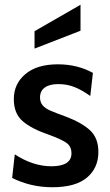

<svg xmlns="http://www.w3.org/2000/svg" viewBox="-20 -776 460 806"><path d="M31 -29 42 -128Q119 -78 196 -78Q237 -78 258.5 -91.5Q280 -105 280 -132Q280 -162 258 -177Q236 -192 186 -210Q113 -235 75.5 -267Q38 -299 38 -360Q38 -424 86.5 -465Q135 -506 223 -506Q305 -506 370 -470L359 -373Q326 -397 294 -410Q262 -423 225 -423Q188 -423 168 -408.5Q148 -394 148 -367Q148 -347 159 -334Q170 -321 190.5 -312Q211 -303 255 -287Q322 -262 357.5 -229.5Q393 -197 393 -138Q393 -71 345 -30.5Q297 10 200 10Q109 10 31 -29ZM125 -645 318 -756V-647L125 -572Z"/></svg>

Font: Cabin SemiBold
Style: Regular
Weight: 600
Designer: Pablo Impallari
Foundry: Pablo Impallari. http://www.impallari.com Igino Marini. http://www.ikern.com
Version: Version 2.200